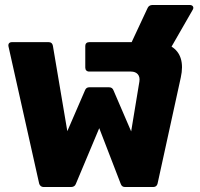

<svg xmlns="http://www.w3.org/2000/svg" viewBox="-20 -750 802 770"><path d="M591 -730C582 -730 575 -725 572 -718L508 -581H338C328 -581 322 -575 322 -566V-479C322 -469 328 -463 338 -463H505C529 -463 543 -448 539 -423L506 -223L435 -388C432 -396 426 -400 417 -400H338C330 -400 324 -396 321 -388L250 -224L192 -567C190 -576 185 -581 175 -581H28C17 -581 12 -574 14 -564L137 -14C139 -6 146 0 154 0H265C274 0 281 -4 284 -12L378 -236L464 -13C467 -4 473 0 481 0H595C605 0 610 -6 612 -14L705 -439C718 -498 705 -540 668 -563L753 -711C759 -721 753 -730 741 -730Z"/></svg>

Font: LINE Seed Sans TH ExtraBold
Style: Regular
Weight: 800
Designer: Dalton Maag Ltd | Thai characters by Cadson Demak Co.,Ltd.
Foundry: Dalton Maag Ltd
Version: Version 1.003